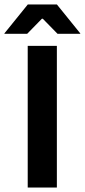

<svg xmlns="http://www.w3.org/2000/svg" viewBox="-61 -846 382 866"><path d="M195.5 0H64V-639H195.5ZM64.5 -826H195.5L301 -695.5V-693.5H198.5L132 -761.5H128L61.5 -693.5H-41V-695.5Z"/></svg>

Font: Anek Bangla Medium SemiBold
Style: Regular
Weight: 600
Version: Version 1.003